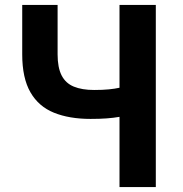

<svg xmlns="http://www.w3.org/2000/svg" viewBox="-20 -761 744 781"><path d="M466.1 0V-285.7Q441.2 -281.4 413.9 -279.4Q386.7 -277.3 348 -277.3Q262 -277.3 199.6 -302.5Q137.1 -327.7 103.8 -385.6Q70.4 -443.5 70.4 -539.7V-740.8H214.3V-539.7Q214.3 -486.3 230.6 -454.3Q247 -422.3 280.2 -408.7Q313.5 -395 363 -395Q398 -395 422.6 -397.5Q447.1 -399.9 466.1 -404.1V-740.8H613.8V0Z"/></svg>

Font: Shanggu Sans SC VF
Style: Regular
Weight: 250
Designer: GuiWonder
Version: Version 1.021